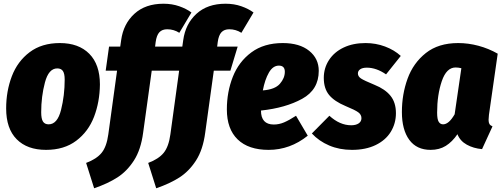

<svg xmlns="http://www.w3.org/2000/svg" viewBox="-20 -784 2690 1030"><path d="M13 -202Q13 -295 43.5 -375Q74 -455 139 -504Q204 -553 301 -553Q402 -553 459 -495.5Q516 -438 516 -331Q515 -237 484.5 -157.5Q454 -78 389 -29Q324 20 227 20Q126 20 69.5 -37Q13 -94 13 -202ZM327 -357Q327 -389 317.5 -403Q308 -417 287 -417Q241 -417 221 -341.5Q201 -266 201 -182Q201 -147 210.5 -132Q220 -117 241 -117Q288 -117 307.5 -194.5Q327 -272 327 -357Z M815 -558 812 -534H922L883 -405H794L748 -73Q736 19 698.5 77Q661 135 609.5 168Q558 201 485 226L442 90Q498 69 525 36Q552 3 561 -63L608 -405H547L565 -534H625L630 -569Q642 -656 701 -710Q760 -764 857 -764Q903 -764 941.5 -750.5Q980 -737 1007 -717L942 -608Q912 -627 877 -627Q850 -627 835 -611Q820 -595 815 -558Z M1148 -558 1145 -534H1255L1216 -405H1127L1081 -73Q1069 19 1031.5 77Q994 135 942.5 168Q891 201 818 226L775 90Q831 69 858 36Q885 3 894 -63L941 -405H880L898 -534H958L963 -569Q975 -656 1034 -710Q1093 -764 1190 -764Q1236 -764 1274.5 -750.5Q1313 -737 1340 -717L1275 -608Q1245 -627 1210 -627Q1183 -627 1168 -611Q1153 -595 1148 -558Z M1690 -404Q1690 -303 1601 -254Q1512 -205 1380 -191Q1380 -116 1449 -116Q1477 -116 1504 -127.5Q1531 -139 1568 -163L1631 -56Q1536 20 1421 20Q1313 20 1255 -36Q1197 -92 1197 -197Q1197 -291 1229 -372Q1261 -453 1328.5 -503Q1396 -553 1497 -553Q1587 -553 1638.5 -511.5Q1690 -470 1690 -404ZM1508 -399Q1508 -432 1476 -432Q1444 -432 1422.5 -394.5Q1401 -357 1390 -299Q1455 -304 1481.5 -334.5Q1508 -365 1508 -399Z M2130 -484 2051 -385Q1999 -421 1948 -421Q1925 -421 1912.5 -412.5Q1900 -404 1900 -390Q1900 -374 1916.5 -363Q1933 -352 1989 -329Q2046 -306 2075 -270Q2104 -234 2104 -177Q2104 -122 2076.5 -77Q2049 -32 1995.5 -6Q1942 20 1868 20Q1801 20 1746 -3.5Q1691 -27 1653 -68L1747 -163Q1803 -112 1864 -112Q1889 -112 1904 -122Q1919 -132 1919 -150Q1919 -169 1902 -181.5Q1885 -194 1834 -215Q1774 -240 1745.5 -274.5Q1717 -309 1717 -366Q1717 -419 1745 -462Q1773 -505 1823.5 -529Q1874 -553 1941 -553Q1996 -553 2045.5 -534.5Q2095 -516 2130 -484Z M2650 -496 2603 -168Q2601 -148 2601 -141Q2601 -127 2605.5 -119Q2610 -111 2622 -106L2566 16Q2520 12 2484 -8Q2448 -28 2434 -64Q2406 -23 2371.5 -1.5Q2337 20 2290 20Q2215 20 2175.5 -34Q2136 -88 2136 -183Q2136 -278 2166.5 -362Q2197 -446 2264.5 -499.5Q2332 -553 2438 -553Q2492 -553 2546.5 -538.5Q2601 -524 2650 -496ZM2325 -180Q2325 -144 2333.5 -130.5Q2342 -117 2357 -117Q2388 -117 2419 -171L2455 -418Q2440 -422 2424 -422Q2375 -422 2350 -348.5Q2325 -275 2325 -180Z"/></svg>

Font: Fira Sans Condensed Black
Style: Italic
Weight: 900
Width: 3
Italic angle: -8°
Designer: Carrois Corporate & Edenspiekermann AG
Foundry: Carrois Corporate GbR & Edenspiekermann AG
Version: Version 4.203